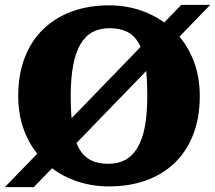

<svg xmlns="http://www.w3.org/2000/svg" viewBox="-36 -750 885 790"><path d="M414 -634Q375 -634 345 -618Q315 -602 295 -568Q275 -534 265 -481Q255 -428 255 -355Q255 -277 263 -224Q271 -171 289.5 -138.5Q308 -106 337.5 -91Q367 -76 410 -76Q450 -76 479.5 -92Q509 -108 529.5 -142Q550 -176 560 -229Q570 -282 570 -355Q570 -433 562 -486Q554 -539 535.5 -571.5Q517 -604 487.5 -619Q458 -634 414 -634ZM412 17Q336 17 268 -8.5Q200 -34 148.5 -83Q97 -132 68 -201Q39 -270 39 -355Q39 -444 66 -513.5Q93 -583 142.5 -630.5Q192 -678 260.5 -703Q329 -728 412 -728Q490 -728 557.5 -702Q625 -676 676.5 -627Q728 -578 757 -509Q786 -440 786 -355Q786 -266 759 -196.5Q732 -127 682.5 -79.5Q633 -32 564.5 -7.5Q496 17 412 17ZM-16 20 710 -730H829L103 20Z"/></svg>

Font: Roboto Serif ExtraBold
Style: Regular
Weight: 800
Designer: Greg Gazdowicz
Foundry: Commercial Type
Version: Version 1.008